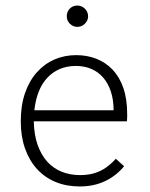

<svg xmlns="http://www.w3.org/2000/svg" viewBox="-20 -663 540 693"><path d="M268 10Q220 10 181 -6Q142 -22 114 -52.5Q86 -83 70.5 -126.5Q55 -170 55 -225Q55 -283 70.5 -327.5Q86 -372 113.5 -402.5Q141 -433 177 -448.5Q213 -464 255 -464Q294 -464 327.5 -451Q361 -438 386 -412Q411 -386 425 -346Q439 -306 439 -252Q439 -244 439 -238.5Q439 -233 438 -225H102Q103 -176 116 -139.5Q129 -103 151 -79Q173 -55 203 -43Q233 -31 269 -31Q298 -31 321 -38Q344 -45 363 -58.5Q382 -72 398 -90L428 -63Q409 -40 384.5 -23.5Q360 -7 331 1.5Q302 10 268 10ZM104 -265H390Q390 -303 380 -333Q370 -363 352 -383.5Q334 -404 309 -414.5Q284 -425 254 -425Q222 -425 196 -414Q170 -403 150.5 -382Q131 -361 119.5 -331.5Q108 -302 104 -265ZM259 -566Q244 -566 232.5 -577Q221 -588 221 -604Q221 -621 232 -632Q243 -643 259 -643Q275 -643 286.5 -631.5Q298 -620 298 -604Q298 -589 286.5 -577.5Q275 -566 259 -566Z"/></svg>

Font: Inconsolata Light
Style: Regular
Weight: 300
Designer: Raph Levien, Cyreal, Brenton Simpson
Foundry: Raph Levien, Cyreal, Google
Version: Version 3.001